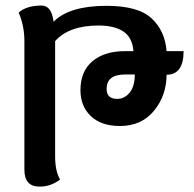

<svg xmlns="http://www.w3.org/2000/svg" viewBox="-20 -445 705 699"><path d="M406.2 -85Q433.6 -85 452.1 -107.9Q470.7 -130.9 470.7 -173.8H435.5Q368.2 -173.8 368.2 -121.6Q368.2 -85 406.2 -85ZM124 234.4Q68.8 234.4 68.8 172.9V-295.4Q68.8 -351.1 47.9 -399.4Q77.1 -424.8 131.3 -424.8Q167.5 -424.8 174.8 -367.2H176.3Q233.9 -423.8 367.7 -423.8Q483.4 -423.8 532.2 -377.9Q581.1 -332 586.4 -258.8H648.4Q648.4 -172.9 586.4 -172.9Q586.4 -98.1 541 -42.2Q495.6 13.7 416.5 13.7Q348.1 13.7 310.5 -22.5Q272.9 -58.6 272.9 -116.7Q272.9 -185.5 316.7 -222.2Q360.4 -258.8 435.1 -258.8H465.8Q461.9 -308.6 429.2 -330.3Q396.5 -352.1 338.9 -352.1Q231.4 -352.1 180.7 -295.4V123.5Q180.7 178.7 198.7 208.5Q165.5 234.4 124 234.4Z"/></svg>

Font: Bainsley
Style: Bold
Weight: 700
Designer: Paul James MIller
Foundry: High-Logic / Made with FontCreator
Version: Version 1.411;March 28, 2021;FontCreator 13.0.0.2683 64-bit